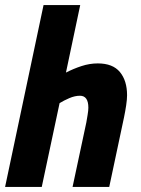

<svg xmlns="http://www.w3.org/2000/svg" viewBox="-23 -734 553 754"><path d="M-3 0 148 -714H292L236 -449Q265 -464 297 -474.5Q329 -485 361 -485Q420 -485 448 -451Q476 -417 476 -360Q476 -344 472.5 -320.5Q469 -297 464 -273L406 0H262L316 -253Q318 -265 321 -282.5Q324 -300 324 -311Q324 -358 291 -358Q271 -358 249 -348.5Q227 -339 211 -329L141 0Z"/></svg>

Font: Noto Sans ExtraCondensed ExtraBold
Style: Italic
Weight: 800
Width: 2
Italic angle: -12°
Designer: Monotype Design Team
Foundry: Monotype Imaging Inc.
Version: Version 2.013; ttfautohint (v1.8.4.7-5d5b)